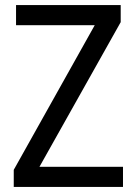

<svg xmlns="http://www.w3.org/2000/svg" viewBox="-20 -734 535 754"><path d="M463 0V-79H135L454 -647V-714H43V-635H352L34 -67V0Z"/></svg>

Font: Noto Sans Bengali UI SemiCondensed
Style: Regular
Weight: 400
Width: 4
Designer: Jelle Bosma - Monotype Design Team
Foundry: Monotype Imaging Inc.
Version: Version 2.003